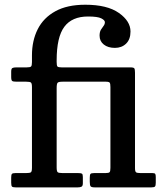

<svg xmlns="http://www.w3.org/2000/svg" viewBox="-20 -812 709 832"><path d="M225.5 -430.5V-86.5Q225.5 -69.5 230 -65.8Q234.5 -62 251.5 -62H318.5Q331 -62 335 -59.5Q339 -57 339 -45V-18Q339 -6 333.2 -3Q327.5 0 316.5 0H48.5Q35.5 0 32 -3.5Q28.5 -7 28.5 -20.5V-42Q28.5 -54.5 31.5 -58.2Q34.5 -62 46.5 -62H92.5Q109.5 -62 114 -65.5Q118.5 -69 118.5 -85.5V-434Q118.5 -450.5 114.2 -454.2Q110 -458 93 -458H52Q37.5 -458 33 -461Q28.5 -464 28.5 -478.5V-501.5Q28.5 -514.5 33.8 -517.2Q39 -520 50.5 -520H95.5Q110.5 -520 114.5 -523.8Q118.5 -527.5 118.5 -543V-572Q118.5 -636 143.5 -685.5Q168.5 -735 219.8 -763.2Q271 -791.5 349.5 -791.5Q444.5 -791.5 495 -756Q545.5 -720.5 545.5 -675.5Q545.5 -641.5 526.5 -623Q507.5 -604.5 478 -604.5Q448 -604.5 429.8 -619Q411.5 -633.5 411.5 -657.5Q411.5 -673.5 417.2 -683Q423 -692.5 428.8 -699.8Q434.5 -707 434.5 -716Q434.5 -724.5 418.8 -732.5Q403 -740.5 361.5 -740.5Q292 -740.5 258.8 -696Q225.5 -651.5 225.5 -550V-543.5Q225.5 -528 228.8 -524Q232 -520 247 -520H544.5Q559 -520 562 -515.8Q565 -511.5 565 -497V-83.5Q565 -68.5 569.8 -65.2Q574.5 -62 590 -62H641Q650.5 -62 652.8 -58.2Q655 -54.5 655 -44.5V-20.5Q655 -8 651.8 -4Q648.5 0 635.5 0H391Q376.5 0 372.8 -4.5Q369 -9 369 -24.5V-41.5Q369 -54.5 372 -58.2Q375 -62 388 -62H437Q451 -62 454.8 -65.8Q458.5 -69.5 458.5 -84.5V-434.5Q458.5 -449 455.5 -453.5Q452.5 -458 438.5 -458H252Q234 -458 229.8 -453.5Q225.5 -449 225.5 -430.5Z"/></svg>

Font: Besley* Medium
Style: Regular
Weight: 500
Designer: Owen Earl
Foundry: indestructible type*
Version: Version 3.000; ttfautohint (v1.8.3)